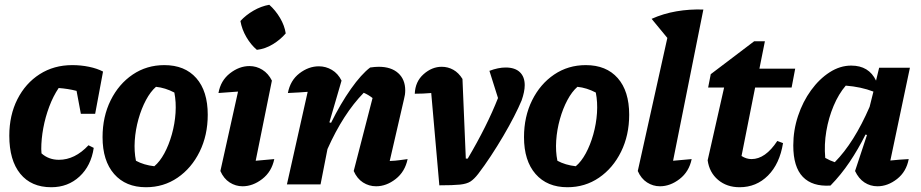

<svg xmlns="http://www.w3.org/2000/svg" viewBox="-20 -773 3862 805"><path d="M195 12Q111 12 65 -44.5Q19 -101 19 -204Q19 -290 53 -357Q87 -424 146.5 -462Q206 -500 283 -500Q319 -500 353 -493Q387 -486 412 -473L379 -296H319L301 -392Q266 -401 226 -404Q203 -370 186.5 -326Q170 -282 161.5 -236Q153 -190 153 -148Q153 -139 154 -130Q184 -103 227 -103Q294 -103 351 -164L373 -153Q362 -78 313.5 -33Q265 12 195 12ZM163 -97 161 -102Q162 -99 163 -97Z M592 12Q507 12 458.5 -43.5Q410 -99 410 -198Q410 -284 444 -352.5Q478 -421 536.5 -460.5Q595 -500 669 -500Q755 -500 803 -445.5Q851 -391 851 -292Q851 -206 817 -137Q783 -68 724.5 -28Q666 12 592 12ZM627 -76Q650 -95 669 -130Q688 -165 700.5 -209.5Q713 -254 716 -299.5Q719 -345 711 -385Q673 -405 634 -409Q611 -389 592 -353.5Q573 -318 560.5 -273.5Q548 -229 545 -183.5Q542 -138 550 -99Q583 -81 627 -76Z M1130 -106Q1119 -53 1079.5 -22.5Q1040 8 997 8Q968 8 943 -8Q918 -24 904 -56L978 -389Q956 -387 936.5 -386Q917 -385 896 -383Q905 -435 944 -465.5Q983 -496 1026 -496Q1055 -496 1080 -480.5Q1105 -465 1120 -435L1052 -99Q1092 -102 1130 -106ZM1109 -753Q1135 -730 1154 -698Q1173 -666 1178 -633Q1156 -607 1124 -587.5Q1092 -568 1057 -564Q1032 -585 1013 -617.5Q994 -650 988 -685Q1011 -710 1043 -728.5Q1075 -747 1109 -753Z M1183 0 1270 -388Q1254 -387 1234.5 -385.5Q1215 -384 1187 -383Q1197 -436 1235.5 -465.5Q1274 -495 1317 -495Q1346 -495 1371.5 -480Q1397 -465 1412 -435L1361 -260L1368 -258Q1408 -339 1451.5 -400.5Q1495 -462 1532 -490Q1553 -493 1568 -493Q1620 -493 1649.5 -466.5Q1679 -440 1679 -394Q1679 -376 1674 -358L1614 -98Q1639 -99 1655.5 -101.5Q1672 -104 1689 -106Q1678 -53 1639 -22.5Q1600 8 1557 8Q1527 8 1502 -8Q1477 -24 1463 -56L1542 -362Q1524 -376 1505 -384Q1462 -340 1424 -281Q1386 -222 1353 -148L1324 0Z M1941 -108Q2022 -245 2068 -362L2032 -476Q2069 -490 2100 -490Q2139 -490 2159.5 -470.5Q2180 -451 2180 -416Q2180 -389 2167 -352Q2155 -323 2135 -284Q2115 -245 2090 -202.5Q2065 -160 2038 -119Q2011 -78 1985 -44Q1968 -22 1952.5 -12Q1937 -2 1908.5 1Q1880 4 1822 4L1788 -383Q1754 -380 1719 -380Q1721 -431 1756 -462Q1791 -493 1832 -493Q1858 -493 1880.5 -480.5Q1903 -468 1919 -442L1933 -108Z M2359 12Q2274 12 2225.5 -43.5Q2177 -99 2177 -198Q2177 -284 2211 -352.5Q2245 -421 2303.5 -460.5Q2362 -500 2436 -500Q2522 -500 2570 -445.5Q2618 -391 2618 -292Q2618 -206 2584 -137Q2550 -68 2491.5 -28Q2433 12 2359 12ZM2394 -76Q2417 -95 2436 -130Q2455 -165 2467.5 -209.5Q2480 -254 2483 -299.5Q2486 -345 2478 -385Q2440 -405 2401 -409Q2378 -389 2359 -353.5Q2340 -318 2327.5 -273.5Q2315 -229 2312 -183.5Q2309 -138 2317 -99Q2350 -81 2394 -76Z M2880 -106Q2869 -53 2829.5 -22.5Q2790 8 2747 8Q2718 8 2693 -8Q2668 -24 2654 -56L2778 -614L2712 -694Q2761 -716 2816 -725.5Q2871 -735 2929 -733L2802 -99Q2842 -102 2880 -106Z M3081 12Q3027 12 2990.5 -19Q2954 -50 2947 -101L3016 -406H2949L2960 -462L3142 -600H3187L3164 -485H3314L3299 -406H3146L3089 -119Q3109 -106 3131 -106Q3189 -106 3239 -182L3263 -173Q3249 -86 3200 -37Q3151 12 3081 12Z M3462 5Q3386 10 3346 -31.5Q3306 -73 3306 -163Q3306 -227 3326 -287Q3346 -347 3380.5 -394.5Q3415 -442 3458.5 -470Q3502 -498 3549 -498Q3623 -498 3653 -435L3666 -489H3795L3713 -100Q3731 -102 3750.5 -103.5Q3770 -105 3790 -106Q3780 -53 3741 -22.5Q3702 8 3659 8Q3629 8 3604.5 -8Q3580 -24 3565 -56L3615 -207L3609 -209Q3578 -147 3542 -93.5Q3506 -40 3462 5ZM3440 -111Q3461 -99 3480 -93Q3561 -175 3626 -325L3642 -389Q3590 -409 3526 -414Q3496 -379 3475 -329Q3454 -279 3444.5 -223Q3435 -167 3440 -111Z"/></svg>

Font: Piazzolla
Style: Bold Italic
Weight: 700
Italic angle: -11.3°
Designer: Juan Pablo del Peral
Foundry: Huerta Tipografica
Version: Version 1.330